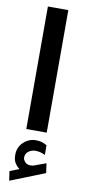

<svg xmlns="http://www.w3.org/2000/svg" viewBox="-106 -718 464 1049"><g transform="rotate(10 126.0 -193.0)"><path d="M71.3 221.7Q54.7 208.5 44.9 192.1Q35.2 175.8 35.2 148.9Q35.2 106 64.7 78.4Q94.2 50.8 132.8 50.8Q151.9 50.8 166 54.9Q180.2 59.1 194.3 67.4L194.8 121.6Q179.7 113.8 166.5 110.8Q153.3 107.9 139.6 107.9Q120.1 107.9 102.8 120.1Q85.4 132.3 85.4 155.3Q85.9 168.9 99.1 181.6Q112.3 194.3 138.7 190.4Q139.2 190.4 143.1 189.5L211.4 164.6L218.8 217.8L27.3 293.9L19.5 241.7ZM183.6 -680.2V-0.5H70.3V-680.2Z"/></g></svg>

Font: Vazirmatn RD FD SemiBold
Style: Regular
Weight: 600
Designer: Saber Rastikerdar
Foundry: Saber Rastikerdar
Version: Version 33.003